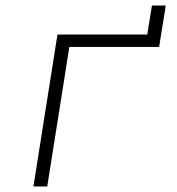

<svg xmlns="http://www.w3.org/2000/svg" viewBox="-20 -675 640 695"><path d="M101 0 188 -550H513L530 -655H580L556 -505H231L151 0Z"/></svg>

Font: NKDuy Mono Thin
Style: Italic
Weight: 100
Italic angle: -9°
Monospace: yes
Designer: NKDuy
Foundry: NKDuy
Version: Version 2.251; ttfautohint (v1.8.4.7-5d5b)